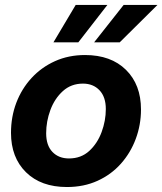

<svg xmlns="http://www.w3.org/2000/svg" viewBox="-20 -752 663 784"><path d="M253.4 11.7Q147.5 11.7 86.2 -48.6Q24.9 -108.9 24.9 -209.5Q24.9 -274.9 46.6 -332.3Q68.4 -389.6 108.9 -433.6Q149.4 -477.5 204.8 -502.4Q260.3 -527.3 327.1 -527.3Q433.1 -527.3 494.4 -466.8Q555.7 -406.2 555.7 -305.2Q555.7 -242.2 534.4 -185.1Q513.2 -127.9 473.6 -83.5Q434.1 -39.1 378.2 -13.7Q322.3 11.7 253.4 11.7ZM261.7 -105Q311 -105 344.5 -135.7Q377.9 -166.5 395 -212.9Q412.1 -259.3 412.1 -306.6Q412.1 -356.4 386.2 -383.5Q360.4 -410.6 318.8 -410.6Q270.5 -410.6 236.8 -380.1Q203.1 -349.6 185.8 -303Q168.5 -256.3 168.5 -208Q168.5 -158.2 194.1 -131.6Q219.7 -105 261.7 -105ZM468.8 -579.1H364.3L484.9 -731.9H623ZM299.8 -579.1H198.2L289.1 -731.9H418.5Z"/></svg>

Font: Inter Display
Style: Bold Italic
Weight: 700
Italic angle: -9.39999°
Designer: Rasmus Andersson
Foundry: rsms
Version: Version 4.000;git-a52131595